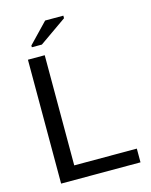

<svg xmlns="http://www.w3.org/2000/svg" viewBox="-127 -949 810 1030"><g transform="rotate(-15 278.0 -433.5)"><path d="M82 0V-688H175.3V-76.2H522.9V0ZM119.6 -747.1V-756.8L225.6 -867.2H326.7V-853L175.3 -747.1Z"/></g></svg>

Font: Arial
Style: Regular
Weight: 400
Designer: Steve Matteson
Foundry: Ascender Corporation
Version: Version 2.00.3